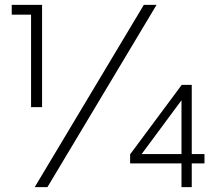

<svg xmlns="http://www.w3.org/2000/svg" viewBox="-20 -765 903 785"><path d="M107 -705H28V-745H152V-327H107ZM568 -745H620L174 0H122ZM722 -97H512V-134L723 -418H764V-135H816V-97H764V0H722ZM722 -135V-355L559 -135Z"/></svg>

Font: Eudoxus Sans ExtraLight
Style: Regular
Weight: 200
Designer: Stijn de Vries
Foundry: tokotype
Version: Version 2.005